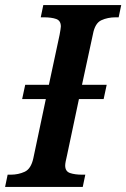

<svg xmlns="http://www.w3.org/2000/svg" viewBox="-41 -734 496 754"><path d="M-21 0 -11 -48H1Q31 -48 56 -59.5Q81 -71 90 -113L139 -345H46L58 -401H151L193 -597Q195 -609 196.5 -617.5Q198 -626 198 -630Q198 -653 179.5 -659.5Q161 -666 131 -666H119L129 -714H435L425 -666H413Q382 -666 357 -654.5Q332 -643 324 -600L281 -401H378L366 -345H269L222 -123Q219 -111 217 -100.5Q215 -90 215 -84Q215 -61 234 -54.5Q253 -48 282 -48H294L284 0Z"/></svg>

Font: Noto Serif SemiCondensed SemiBold
Style: Italic
Weight: 600
Width: 4
Italic angle: -12°
Designer: Monotype Design Team
Foundry: Monotype Imaging Inc.
Version: Version 2.014; ttfautohint (v1.8.4.7-5d5b)